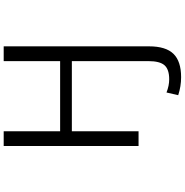

<svg xmlns="http://www.w3.org/2000/svg" viewBox="-1 -770 1001 1040"><g transform="rotate(-90 500.0 -249.5)"><path d="M309.6 -730.5V-424.8H689.5V-730.5H769.5V56.6Q769.5 147.5 729 189Q688.5 230.5 602.5 230.5Q552.7 230.5 504.9 214.8L519.5 151.4Q556.6 166 590.8 166Q644.5 166 667 140.6Q689.5 115.2 689.5 52.7V-361.3H309.6V0H229.5V-730.5Z"/></g></svg>

Font: Gen Shin Gothic Monospace Normal
Style: Regular
Weight: 350
Designer: [Source Han Sans]
Ryoko NISHIZUKA  (kana & ideographs); Paul D. Hunt (Latin, Greek & Cyrillic); Wenlong ZHANG  (bopomofo
Version: Version 1.002.20150607